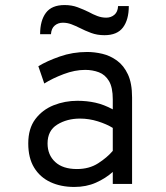

<svg xmlns="http://www.w3.org/2000/svg" viewBox="-20 -729 656 761"><path d="M274.5 12Q221 12 179.8 -7.2Q138.5 -26.5 115.2 -64.8Q92 -103 92 -160.5Q92 -219.5 120 -256.8Q148 -294 192.5 -311.8Q237 -329.5 287 -329.5Q324.5 -329.5 358.2 -322Q392 -314.5 427 -295.5V-335.5Q427 -382.5 412 -407.8Q397 -433 372 -442.5Q347 -452 317.5 -452Q276.5 -452 232.2 -435.2Q188 -418.5 155.5 -398L132 -466.5Q165.5 -487 216.8 -505Q268 -523 325.5 -523Q354.5 -523 385.5 -515.8Q416.5 -508.5 443.5 -489Q470.5 -469.5 487 -434.2Q503.5 -399 503.5 -342.5V0H427V-47.5Q398.5 -22 360.2 -5Q322 12 274.5 12ZM285 -59Q333.5 -59 369 -81.8Q404.5 -104.5 427 -131V-222Q403 -237 368 -248Q333 -259 297 -259Q245.5 -259 207 -235.2Q168.5 -211.5 168.5 -160.5Q168.5 -115 198.8 -87Q229 -59 285 -59ZM394 -589.5Q365 -589.5 341 -598.5Q317 -607.5 296.5 -618Q279.5 -626.5 263 -632.8Q246.5 -639 229 -639Q210.5 -639 197 -627.8Q183.5 -616.5 182 -593.5H139Q139 -647.5 162 -678.2Q185 -709 236 -709Q264.5 -709 287.8 -700.2Q311 -691.5 331.5 -681.5Q348.5 -672 365.8 -665.5Q383 -659 401 -659Q420 -659 433.5 -670.5Q447 -682 448 -705H490.5Q490.5 -651 467.5 -620.2Q444.5 -589.5 394 -589.5Z"/></svg>

Font: Overpass Mono
Style: Regular
Weight: 400
Designer: Delve Withrington, Dave Bailey
Foundry: Delve Fonts LLC
Version: Version 4.000